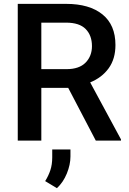

<svg xmlns="http://www.w3.org/2000/svg" viewBox="-20 -731 669 998"><path d="M478 0 334.5 -274.4H194.8V0H72.3V-710.9H323.7Q444.8 -710.9 512.5 -656.2Q580.1 -601.6 580.1 -497.1Q580.1 -424.8 544.9 -376.2Q509.8 -327.6 448.7 -302.7L608.9 -6.3V0ZM323.7 -613.3H194.8V-371.6H325.7Q391.6 -371.6 424.8 -405.5Q458 -439.5 458 -491.2Q458 -546.9 425.3 -580.1Q392.6 -613.3 323.7 -613.3ZM346.2 45.9V82.5Q346.2 125 327.4 170.9Q308.6 216.8 275.9 247.1L214.8 210.4Q231.9 183.1 241.7 153.8Q251.5 124.5 251.5 86.9V45.9Z"/></svg>

Font: Vazirmatn RD FD Medium
Style: Regular
Weight: 500
Designer: Saber Rastikerdar
Foundry: Saber Rastikerdar
Version: Version 33.003